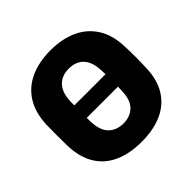

<svg xmlns="http://www.w3.org/2000/svg" viewBox="-179 -885 1069 1069"><g transform="rotate(-45 356.0 -350.0)"><path d="M139 -301Q128 -301 121 -308.5Q114 -316 114 -326V-374Q114 -385 121 -392Q128 -399 139 -399H572Q583 -399 590.5 -392Q598 -385 598 -374V-326Q598 -316 590.5 -308.5Q583 -301 572 -301ZM356 10Q264 10 196 -20Q128 -50 90 -110.5Q52 -171 48 -262Q47 -305 47 -348.5Q47 -392 48 -435Q52 -525 90.5 -586.5Q129 -648 197.5 -679Q266 -710 356 -710Q447 -710 515 -679Q583 -648 622 -586.5Q661 -525 664 -435Q666 -392 666 -348.5Q666 -305 664 -262Q661 -171 622.5 -110.5Q584 -50 516 -20Q448 10 356 10ZM356 -134Q409 -134 442.5 -166Q476 -198 478 -268Q480 -312 480 -351Q480 -390 478 -432Q476 -479 460.5 -508.5Q445 -538 418 -552Q391 -566 356 -566Q322 -566 295 -552Q268 -538 252 -508.5Q236 -479 234 -432Q233 -390 233 -351Q233 -312 234 -268Q237 -198 270.5 -166Q304 -134 356 -134Z"/></g></svg>

Font: DVN-Rubik
Style: Bold
Weight: 700
Designer: Hubert and Fischer
Foundry: Hubert & Fischer
Version: Version 2.102